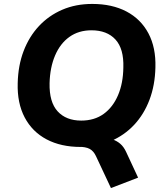

<svg xmlns="http://www.w3.org/2000/svg" viewBox="-20 -736 846 976"><path d="M544 220 468 58Q456 32 436 21Q416 10 376 10L499 -35Q529 -35 551.5 -27.5Q574 -20 591.5 -5Q609 10 621 36L682 167ZM390 11Q290 11 217 -27.5Q144 -66 105.5 -139Q67 -212 70 -313Q72 -403 100 -476.5Q128 -550 178 -603.5Q228 -657 296.5 -686.5Q365 -716 449 -716Q550 -716 623 -677.5Q696 -639 734.5 -566.5Q773 -494 770 -393Q768 -303 740 -229Q712 -155 662 -101.5Q612 -48 543 -18.5Q474 11 390 11ZM393 -123Q460 -123 507 -157Q554 -191 580 -252Q606 -313 607 -393Q610 -488 567 -535Q524 -582 445 -582Q380 -582 333 -548.5Q286 -515 260 -454Q234 -393 232 -313Q230 -217 273 -170Q316 -123 393 -123Z"/></svg>

Font: Nunito Sans 11pt ExtraBold
Style: Italic
Weight: 800
Italic angle: -9°
Version: Version 3.101;gftools[0.9.27]